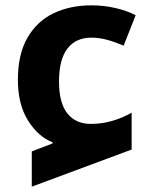

<svg xmlns="http://www.w3.org/2000/svg" viewBox="-20 -576 548 719"><path d="M99 123V-9L177 -39V-43Q123 -64 85 -124.5Q47 -185 47 -277Q47 -373 83 -435Q119 -497 181 -526.5Q243 -556 322 -556Q369 -556 412 -546Q455 -536 488 -519L443 -405Q413 -418 382.5 -426.5Q352 -435 322 -435Q264 -435 232.5 -394Q201 -353 201 -271Q201 -190 232.5 -151Q264 -112 320 -112Q362 -112 401 -123.5Q440 -135 473 -154V-16Z"/></svg>

Font: Noto Sans Georgian Bold
Style: Regular
Weight: 700
Designer: Monotype Design Team, Akaki Razmadze
Foundry: Google LLC
Version: Version 2.005; ttfautohint (v1.8.4.7-5d5b)